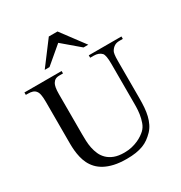

<svg xmlns="http://www.w3.org/2000/svg" viewBox="-212 -1075 1175 1243"><g transform="rotate(-30 375.5 -453.5)"><path d="M527.8 -749 397.9 -922.9H333L202.1 -749H237.8L365.2 -856.9L492.2 -749ZM740.2 -669.9V-688H496.1V-669.9H522Q560.5 -669.9 581.1 -647.9Q595.2 -630.9 595.2 -566.9V-288.1Q595.2 -273.9 595 -247.8Q594.7 -221.7 590.6 -192.6Q586.4 -163.6 576.4 -135.5Q566.4 -107.4 546.9 -88.9Q537.6 -80.1 522.2 -69.3Q506.8 -58.6 486.1 -49.1Q465.3 -39.6 439.2 -33.2Q413.1 -26.9 381.8 -26.9Q337.9 -26.9 307.9 -38.3Q277.8 -49.8 257.8 -69.1Q237.8 -88.4 226.8 -113Q215.8 -137.7 210.4 -164.3Q205.1 -190.9 204.1 -217.3Q203.1 -243.7 203.1 -266.1V-566.9Q203.1 -595.7 206.5 -614.5Q210 -633.3 215.8 -643.1Q220.2 -649.9 224.9 -655Q229.5 -660.2 235.4 -663.3Q241.2 -666.5 248.8 -668.2Q256.3 -669.9 267.1 -669.9H293V-688H15.1V-669.9H30.8Q51.3 -669.9 65.4 -665.3Q79.6 -660.6 87.9 -649.9Q97.2 -639.6 101.1 -619.1Q105 -598.6 105 -566.9V-296.9Q105 -276.4 105 -252Q105 -228 107.4 -202.1Q109.9 -176.3 116 -150.1Q122.1 -124 134 -99.6Q146 -75.2 165.5 -54.2Q185.1 -33.2 213.9 -17.6Q242.7 -2 282.5 7.1Q322.3 16.1 375 16.1Q413.1 16.1 443.1 11.5Q473.1 6.8 497.6 -2.4Q522 -11.7 542 -26.1Q562 -40.5 581.1 -60.1Q599.1 -79.1 610.8 -103Q622.6 -127 629.4 -155Q636.2 -183.1 638.7 -215.3Q641.1 -247.6 641.1 -283.2V-563Q641.1 -621.1 651.9 -634.8Q663.1 -652.3 678 -661.1Q692.9 -669.9 713.9 -669.9Z"/></g></svg>

Font: Galatia SIL
Style: Regular
Weight: 400
Designer: Development by SIL's NRSI team
Version: Version 2.1